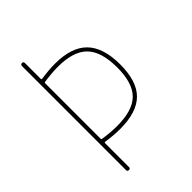

<svg xmlns="http://www.w3.org/2000/svg" viewBox="-213 -828 926 926"><g transform="rotate(-45 250.0 -365.0)"><path d="M120.1 -581.1V-204.1Q120.1 -198.2 125 -198.2Q177.7 -190.4 219.7 -190.4Q326.2 -190.4 373 -237.3Q419.9 -284.2 419.9 -389.6Q419.9 -498 372.6 -546.4Q325.2 -594.7 219.7 -594.7Q177.7 -594.7 125 -586.9Q120.1 -586.9 120.1 -581.1ZM99.6 -9.8V-719.7Q99.6 -729.5 109.9 -730Q120.1 -730.5 120.1 -719.7V-612.3Q120.1 -607.4 125 -607.4Q177.7 -615.2 219.7 -615.2Q333 -615.2 386.7 -560.1Q440.4 -504.9 440.4 -389.6Q440.4 -275.4 387.2 -222.7Q334 -169.9 219.7 -169.9Q177.7 -169.9 125 -177.7Q120.1 -177.7 120.1 -172.9V-9.8Q120.1 0 109.9 0Q99.6 0 99.6 -9.8Z"/></g></svg>

Font: Rounded-X Mgen+ 1mn thin
Style: Regular
Weight: 100
Designer: [Source Han Sans]
Ryoko NISHIZUKA  (kana & ideographs); Paul D. Hunt (Latin, Greek & Cyrillic); Wenlong ZHANG  (bopomofo
Version: Version 1.059.20150602